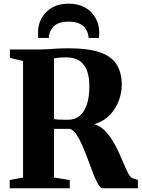

<svg xmlns="http://www.w3.org/2000/svg" viewBox="-20 -1008 758 1028"><path d="M32 0V-44L103.5 -57.5V-681.5L33 -698V-743H181Q212.5 -743 237.8 -744.8Q263 -746.5 288.8 -748Q314.5 -749.5 347 -749.5Q452 -749.5 514.5 -728Q577 -706.5 604.5 -662.8Q632 -619 632 -553Q632 -511.5 616 -468.8Q600 -426 567.8 -392.2Q535.5 -358.5 485 -343Q515.5 -334 539.5 -310.2Q563.5 -286.5 582.8 -255Q602 -223.5 617.2 -189.8Q632.5 -156 644.8 -126.5Q657 -97 668 -77.2Q679 -57.5 690 -54L718.5 -44V0H530.5Q518 0 505.5 -21.2Q493 -42.5 480 -76.2Q467 -110 452.8 -148.8Q438.5 -187.5 423 -223.8Q407.5 -260 390.8 -285.8Q374 -311.5 355 -318Q345 -318 333.8 -318Q322.5 -318 311 -318Q299.5 -318 288.8 -318Q278 -318 269 -318.5V-57.5L353.5 -44V0ZM345.5 -367Q381.5 -367 406.8 -388Q432 -409 445.2 -449Q458.5 -489 458.5 -545Q458.5 -594.5 446 -629.2Q433.5 -664 405.8 -682.5Q378 -701 332 -701Q315 -701 304 -700Q293 -699 285 -697.8Q277 -696.5 269 -695.5V-370Q278 -368.5 293 -367.8Q308 -367 323 -367Q338 -367 345.5 -367ZM347.5 -988.5Q399 -988.5 435.8 -967.5Q472.5 -946.5 492 -911Q511.5 -875.5 511.5 -832Q511.5 -824 511.2 -817.8Q511 -811.5 510 -805H454Q454 -808 453.8 -812.5Q453.5 -817 452 -822Q448 -840.5 437 -856.2Q426 -872 404.5 -882Q383 -892 347.5 -892Q312.5 -892 290.8 -882Q269 -872 258.2 -856Q247.5 -840 243 -822Q242 -817 241.8 -812.5Q241.5 -808 241.5 -805H185Q184.5 -811.5 184 -818Q183.5 -824.5 183.5 -832.5Q183.5 -876 203 -911.5Q222.5 -947 259.2 -967.8Q296 -988.5 347.5 -988.5Z"/></svg>

Font: Merriweather 72pt ExtraBold
Style: Regular
Weight: 800
Version: Version 2.100